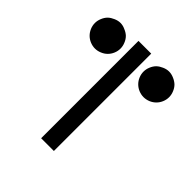

<svg xmlns="http://www.w3.org/2000/svg" viewBox="-201 -630 1061 1061"><g transform="rotate(45 330.0 -99.5)"><path d="M280.3 -480.5Q280.3 -325.2 280.3 -57.6Q280.3 210 280.3 280.3Q313.5 280.3 379.9 280.3Q379.9 89.8 379.9 -480.5Q355.5 -480.5 280.3 -480.5ZM210.9 -309.6Q197.3 -295.9 177.7 -288.1Q159.2 -280.3 139.6 -280.3Q121.1 -280.3 101.6 -288.1Q83 -295.9 69.3 -309.6Q55.7 -323.2 47.9 -341.8Q40 -360.4 40 -379.9Q40 -399.4 47.9 -418Q55.7 -437.5 69.3 -451.2Q83 -463.9 101.6 -471.7Q121.1 -480.5 139.6 -480.5Q159.2 -480.5 177.7 -471.7Q197.3 -463.9 210.9 -451.2Q224.6 -437.5 232.4 -418Q240.2 -399.4 240.2 -379.9Q240.2 -360.4 232.4 -341.8Q224.6 -323.2 210.9 -309.6ZM590.8 -309.6Q577.1 -295.9 558.6 -288.1Q539.1 -280.3 519.5 -280.3Q501 -280.3 481.4 -288.1Q462.9 -295.9 449.2 -309.6Q435.5 -323.2 427.7 -341.8Q419.9 -360.4 419.9 -379.9Q419.9 -399.4 427.7 -418Q435.5 -437.5 449.2 -451.2Q462.9 -463.9 481.4 -471.7Q501 -480.5 519.5 -480.5Q539.1 -480.5 558.6 -471.7Q577.1 -463.9 590.8 -451.2Q604.5 -437.5 612.3 -418Q620.1 -399.4 620.1 -379.9Q620.1 -360.4 612.3 -341.8Q604.5 -323.2 590.8 -309.6Z"/></g></svg>

Font: Alibu-Mazigh Belqasem 1
Style: Bold
Weight: 400
Designer: Mazigh Mubarik Belqasem
Version: Version 1.0